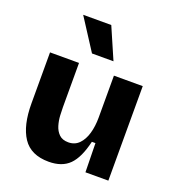

<svg xmlns="http://www.w3.org/2000/svg" viewBox="-141 -884 918 1008"><g transform="rotate(20 318.0 -379.5)"><path d="M244 14Q144 14 99.5 -53Q55 -120 55 -243V-528H217V-281Q217 -262 218.5 -234.5Q220 -207 228 -180Q236 -153 254.5 -135Q273 -117 306 -117Q342 -117 365.5 -141Q389 -165 400.5 -205Q412 -245 412 -294V-528H573V0H445L442 -162H422Q400 -68 359 -27Q318 14 244 14ZM264 -598 151 -773H308L384 -598Z"/></g></svg>

Font: Bricolage Grotesque 10pt ExtraBold
Style: Regular
Weight: 800
Designer: Mathieu Triay
Foundry: Atelier Triay
Version: Version 1.000; ttfautohint (v1.8.4.7-5d5b);gftools[0.9.32]